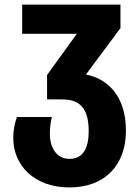

<svg xmlns="http://www.w3.org/2000/svg" viewBox="-20 -570 609 840"><path d="M284 250C440 250 531 151 531 2C531 -153 448 -226 356 -244L507 -447V-550H77V-422H316L186 -242V-135H254C334 -135 368 -90 368 4C368 76 345 125 284 125C222 125 198 68 198 16C198 -12 202 -39 207 -58H54C45 -32 38 -4 38 34C38 152 128 250 284 250Z"/></svg>

Font: Noto Sans Georgian SemiCondensed ExtraBold
Style: Regular
Weight: 800
Width: 4
Designer: Monotype Design Team, Akaki Razmadze
Foundry: Google LLC
Version: Version 2.005